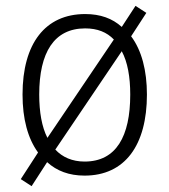

<svg xmlns="http://www.w3.org/2000/svg" viewBox="-20 -590 576 656"><path d="M482 -267C482 -349 464 -418 428 -466L480 -546L443 -570L396 -498C364 -527 323 -542 271 -542C135 -542 57 -442 57 -267C57 -184 75 -117 110 -69L51 22L88 46L141 -36C174 -6 216 10 269 10C407 10 482 -94 482 -267ZM114 -267C114 -411 165 -493 271 -493C313 -493 345 -480 369 -455L142 -119C123 -156 114 -207 114 -267ZM425 -267C425 -124 377 -38 269 -38C227 -38 193 -53 169 -79L396 -415C416 -378 425 -327 425 -267Z"/></svg>

Font: Noto Sans Armenian SemiCondensed Light
Style: Regular
Weight: 300
Width: 4
Designer: Monotype Design Team
Foundry: Monotype Imaging Inc.
Version: Version 2.008